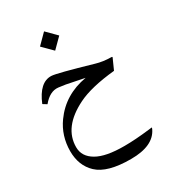

<svg xmlns="http://www.w3.org/2000/svg" viewBox="-232 -795 1105 1232"><g transform="rotate(-30 321.0 -178.5)"><path d="M294.4 -673.3 365.7 -601.6 294.4 -530.3 223.1 -601.6ZM281.2 -163.6Q100.6 -74.2 101.1 74.2Q101.1 143.6 169.9 183.1Q236.8 222.2 375 221.7Q454.1 221.7 561 209Q581.5 206.5 584.5 206.1Q585.9 208.5 581.5 217.8Q535.2 315.4 369.6 315.4Q194.8 315.9 123 248Q55.2 184.1 55.2 76.7Q55.7 -36.6 118.7 -124.5Q210.4 -252.9 376.5 -281.7Q322.3 -292 298.3 -297.4Q243.2 -310.1 193.4 -315.4Q133.3 -322.3 80.1 -257.3Q80.1 -257.3 51.3 -274.9Q105 -405.8 191.9 -402.3Q230 -400.9 475.1 -329.6Q524.4 -314.9 585.4 -314Q594.7 -314 591.8 -308.1L556.6 -229.5Q378.4 -211.9 281.2 -163.6Z"/></g></svg>

Font: Parastoo WOL
Style: WOL
Weight: 400
Foundry: Saber Rastikerdar (saber.rastikerdar@gmail.com)
Version: Version 1.0.0-alpha5